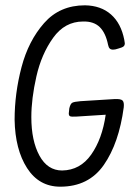

<svg xmlns="http://www.w3.org/2000/svg" viewBox="-20 -696 525 723"><path d="M98 -255Q98 -166 128.5 -110Q159 -54 214 -54Q282 -55 323.5 -114Q365 -173 378 -264L268 -257Q250 -256 244.5 -258Q239 -260 239 -269Q239 -272 241 -288Q245 -305 252 -309Q259 -313 283 -315L412 -323Q435 -324 441.5 -317.5Q448 -311 446 -292Q428 -157 371 -75Q314 7 207 7Q127 7 82 -63Q37 -133 35 -245Q35 -344 61 -443Q87 -542 146 -609Q205 -676 300 -676Q360 -675 398 -641.5Q436 -608 448 -546L450 -533Q450 -525 445 -521Q440 -517 425 -513Q414 -509 405 -509Q398 -509 393.5 -513Q389 -517 387 -527Q378 -572 355.5 -594Q333 -616 293 -615Q224 -615 180 -553.5Q136 -492 117 -408Q98 -324 98 -255Z"/></svg>

Font: Farsan
Style: Regular
Weight: 400
Version: Version 1.001g;PS 1.001;hotconv 1.0.86;makeotf.lib2.5.63406 